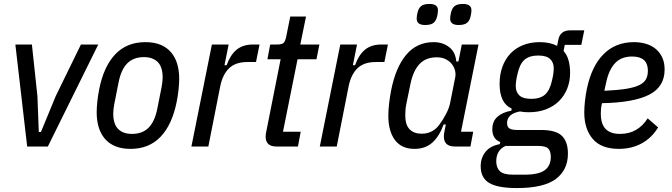

<svg xmlns="http://www.w3.org/2000/svg" viewBox="-20 -744 3412 975"><path d="M118 0 58 -518H142L170 -256L177 -74H188L263 -256L391 -518H479L223 0Z M643 12Q598 12 565.5 -1.5Q533 -15 512 -40Q491 -65 481 -98.5Q471 -132 471 -173Q471 -199 474.5 -231Q478 -263 484 -292Q507 -407 565.5 -468.5Q624 -530 718 -530Q763 -530 795.5 -516.5Q828 -503 849 -478Q870 -453 880 -419Q890 -385 890 -345Q890 -319 886.5 -287Q883 -255 877 -226Q854 -111 795.5 -49.5Q737 12 643 12ZM650 -64Q703 -64 734.5 -95.5Q766 -127 779 -193L801 -304Q803 -316 804.5 -328Q806 -340 806 -350Q806 -404 781 -429Q756 -454 711 -454Q658 -454 626.5 -422.5Q595 -391 582 -325L560 -214Q558 -202 556.5 -190Q555 -178 555 -168Q555 -114 580 -89Q605 -64 650 -64Z M952 0 1056 -518H1141L1120 -413H1131Q1150 -466 1182 -492Q1214 -518 1265 -518H1298L1280 -429H1235Q1176 -429 1143 -397Q1110 -365 1098 -304L1038 0Z M1384 0Q1329 0 1329 -50Q1329 -58 1330 -65Q1331 -72 1333 -80L1405 -443H1338L1352 -518H1387Q1412 -518 1420.5 -526.5Q1429 -535 1434 -561L1454 -660H1534L1505 -518H1602L1587 -443H1491L1417 -75H1507L1493 0Z M1604 0 1708 -518H1793L1772 -413H1783Q1802 -466 1834 -492Q1866 -518 1917 -518H1950L1932 -429H1887Q1828 -429 1795 -397Q1762 -365 1750 -304L1690 0Z M2290 0Q2234 0 2234 -51Q2234 -59 2235 -66.5Q2236 -74 2238 -82L2244 -112H2233Q2210 -50 2174.5 -19Q2139 12 2085 12Q2019 12 1985.5 -33Q1952 -78 1952 -157Q1952 -185 1956 -219Q1960 -253 1966 -284Q1989 -402 2043 -466Q2097 -530 2182 -530Q2228 -530 2260.5 -505Q2293 -480 2297 -432H2308L2325 -518H2410L2321 -75H2383L2369 0ZM2121 -65Q2178 -65 2212 -112Q2231 -138 2246 -167Q2261 -196 2266 -222L2292 -353Q2295 -371 2290 -388.5Q2285 -406 2273 -420.5Q2261 -435 2242 -444Q2223 -453 2198 -453Q2143 -453 2111 -419.5Q2079 -386 2065 -321L2043 -214Q2040 -199 2039 -184Q2038 -169 2038 -158Q2038 -110 2060 -87.5Q2082 -65 2121 -65ZM2139 -617Q2096 -617 2096 -649Q2096 -662 2100 -679Q2105 -702 2118.5 -713Q2132 -724 2161 -724Q2204 -724 2204 -692Q2204 -679 2200 -662Q2195 -639 2181.5 -628Q2168 -617 2139 -617ZM2309 -617Q2266 -617 2266 -649Q2266 -662 2270 -679Q2275 -702 2288.5 -713Q2302 -724 2331 -724Q2374 -724 2374 -692Q2374 -679 2370 -662Q2365 -639 2351.5 -628Q2338 -617 2309 -617Z M2864 36Q2864 119 2802.5 165Q2741 211 2605 211Q2507 211 2464 185Q2421 159 2421 100Q2421 58 2445 27.5Q2469 -3 2518 -12L2520 -23Q2499 -31 2489.5 -47.5Q2480 -64 2480 -87Q2480 -128 2506 -151Q2532 -174 2577 -182L2578 -193Q2517 -220 2517 -318Q2517 -365 2531 -404Q2545 -443 2571 -471Q2597 -499 2635 -514.5Q2673 -530 2721 -530Q2773 -530 2809 -511L2815 -541Q2824 -590 2876 -590H2947L2932 -516H2848L2842 -485Q2875 -449 2875 -373Q2875 -331 2860.5 -294.5Q2846 -258 2819 -231Q2792 -204 2753 -189Q2714 -174 2665 -174Q2654 -174 2642 -175Q2630 -176 2620 -178Q2555 -166 2555 -119Q2555 -99 2567.5 -91.5Q2580 -84 2607 -84H2727Q2803 -84 2833.5 -54Q2864 -24 2864 36ZM2777 53Q2777 23 2763.5 10Q2750 -3 2712 -3H2547Q2500 19 2500 75Q2500 107 2518 125Q2536 143 2585 143H2644Q2715 143 2746 120.5Q2777 98 2777 53ZM2678 -242Q2723 -242 2747.5 -263.5Q2772 -285 2783 -335Q2788 -355 2790 -371Q2792 -387 2792 -397Q2792 -427 2773.5 -444.5Q2755 -462 2713 -462Q2668 -462 2643.5 -440.5Q2619 -419 2608 -369Q2603 -349 2601 -333Q2599 -317 2599 -307Q2599 -277 2617.5 -259.5Q2636 -242 2678 -242Z M3123 12Q3033 12 2990 -38.5Q2947 -89 2947 -173Q2947 -199 2950.5 -231Q2954 -263 2960 -292Q2984 -408 3045 -469Q3106 -530 3199 -530Q3232 -530 3260.5 -521.5Q3289 -513 3310 -495.5Q3331 -478 3343 -452Q3355 -426 3355 -391Q3355 -303 3276.5 -263Q3198 -223 3037 -220Q3033 -203 3032 -190.5Q3031 -178 3031 -168Q3031 -114 3055.5 -89Q3080 -64 3128 -64Q3175 -64 3210 -84.5Q3245 -105 3269 -143L3322 -97Q3289 -43 3238 -15.5Q3187 12 3123 12ZM3190 -457Q3136 -457 3104.5 -424.5Q3073 -392 3059 -329L3049 -283Q3114 -286 3156.5 -292.5Q3199 -299 3224.5 -311Q3250 -323 3260 -341Q3270 -359 3270 -385Q3270 -457 3190 -457Z"/></svg>

Font: IBM Plex Sans Condensed Text
Style: Italic
Weight: 450
Width: 3
Italic angle: -11°
Designer: Mike Abbink, Paul van der Laan, Pieter van Rosmalen
Foundry: Bold Monday
Version: Version 1.1